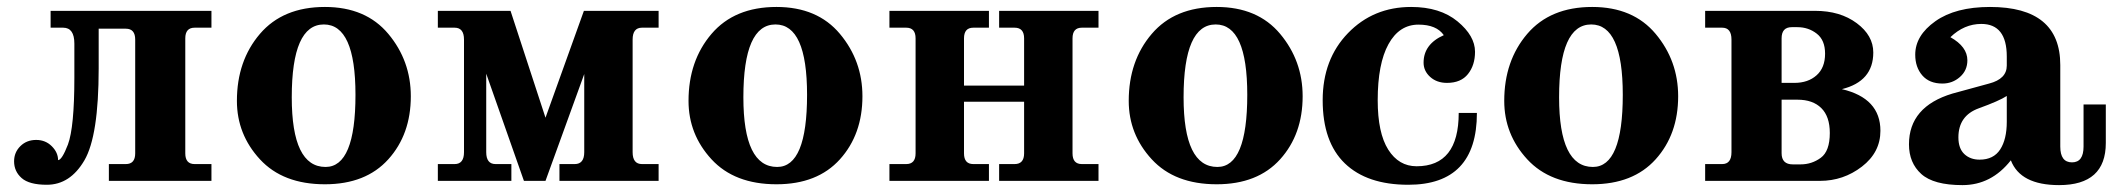

<svg xmlns="http://www.w3.org/2000/svg" viewBox="-20 -520 6095 552"><path d="M114.7 11.2Q64 11.2 42.2 -8.1Q20.5 -27.3 20.5 -56.2Q20.5 -82 38.6 -99.9Q56.6 -117.7 84 -117.7Q110.8 -117.7 128.9 -99.6Q147 -81.5 147 -59.6Q158.2 -60.1 175.3 -104.5Q193.8 -154.3 193.8 -296.4V-394.5Q193.8 -440.4 161.6 -440.4H125.5V-488.8H587.9V-440.4H539.6Q512.7 -440.4 512.7 -409.7V-79.1Q512.7 -48.3 539.6 -48.3H587.9V0H293V-48.3H341.8Q368.7 -48.3 368.7 -79.1V-406.2Q368.7 -437.5 341.8 -437.5H263.7V-323.2Q263.7 -129.4 222.7 -59.1Q181.6 11.2 114.7 11.2Z M914.1 9.8Q793.5 9.8 727.3 -62Q661.1 -133.8 661.1 -230Q661.1 -345.2 727.3 -422.6Q793.5 -500 914.1 -500Q1031.7 -500 1096.4 -422.6Q1161.1 -345.2 1161.1 -243.2Q1161.1 -133.8 1096.4 -62Q1031.7 9.8 914.1 9.8ZM916 -40Q1002 -40 1002 -247.6Q1002 -449.7 911.1 -449.7Q818.8 -449.7 818.8 -240.2Q818.8 -40 916 -40Z M1873.5 0H1588.4V-48.3H1632.3Q1659.7 -48.3 1659.7 -82.5V-307.1L1548.3 0H1486.3L1377.9 -308.1V-82.5Q1377.9 -48.3 1404.8 -48.3H1450.2V0H1238.8V-48.3H1287.1Q1314 -48.3 1314 -82.5V-406.2Q1314 -440.4 1287.1 -440.4H1238.8V-488.8H1447.8L1548.3 -181.6L1658.7 -488.8H1873.5V-440.4H1825.7Q1798.8 -440.4 1798.8 -406.2V-82.5Q1798.8 -48.3 1825.7 -48.3H1873.5Z M2212.4 9.8Q2091.8 9.8 2025.6 -62Q1959.5 -133.8 1959.5 -230Q1959.5 -345.2 2025.6 -422.6Q2091.8 -500 2212.4 -500Q2330.1 -500 2394.8 -422.6Q2459.5 -345.2 2459.5 -243.2Q2459.5 -133.8 2394.8 -62Q2330.1 9.8 2212.4 9.8ZM2214.4 -40Q2300.3 -40 2300.3 -247.6Q2300.3 -449.7 2209.5 -449.7Q2117.2 -449.7 2117.2 -240.2Q2117.2 -40 2214.4 -40Z M3138.2 0H2852.5V-48.3H2897Q2924.3 -48.3 2924.3 -79.1V-227.5H2751.5V-79.1Q2751.5 -48.3 2778.3 -48.3H2823.2V0H2537.1V-48.3H2585.4Q2612.3 -48.3 2612.3 -79.1V-409.7Q2612.3 -440.4 2585.4 -440.4H2537.1V-488.8H2823.2V-440.4H2778.3Q2751.5 -440.4 2751.5 -409.7V-273.9H2924.3V-409.7Q2924.3 -440.4 2897 -440.4H2852.5V-488.8H3138.2V-440.4H3090.3Q3063.5 -440.4 3063.5 -409.7V-79.1Q3063.5 -48.3 3090.3 -48.3H3138.2Z M3478 9.8Q3357.4 9.8 3291.3 -62Q3225.1 -133.8 3225.1 -230Q3225.1 -345.2 3291.3 -422.6Q3357.4 -500 3478 -500Q3595.7 -500 3660.4 -422.6Q3725.1 -345.2 3725.1 -243.2Q3725.1 -133.8 3660.4 -62Q3595.7 9.8 3478 9.8ZM3480 -40Q3565.9 -40 3565.9 -247.6Q3565.9 -449.7 3475.1 -449.7Q3382.8 -449.7 3382.8 -240.2Q3382.8 -40 3480 -40Z M4028.8 11.2Q3910.2 11.2 3846.4 -50.3Q3782.7 -111.8 3782.7 -231.9Q3782.7 -349.6 3855.5 -424.8Q3928.2 -500 4037.1 -500Q4120.1 -500 4170.4 -458.5Q4220.7 -417 4220.7 -371.1Q4220.7 -332.5 4200.4 -307.1Q4180.2 -281.7 4140.1 -281.7Q4110.8 -281.7 4091.8 -298.8Q4072.8 -315.9 4072.8 -339.8Q4072.8 -393.1 4130.9 -418.9Q4109.9 -449.2 4058.1 -449.2Q4002.9 -449.2 3971.9 -393.1Q3940.9 -336.9 3940.9 -231.9Q3940.9 -137.7 3971.2 -89.8Q4001.5 -42 4052.7 -42Q4173.8 -42 4173.8 -195.3H4226.1Q4226.1 11.2 4028.8 11.2Z M4557.6 9.8Q4437 9.8 4370.8 -62Q4304.7 -133.8 4304.7 -230Q4304.7 -345.2 4370.8 -422.6Q4437 -500 4557.6 -500Q4675.3 -500 4740 -422.6Q4804.7 -345.2 4804.7 -243.2Q4804.7 -133.8 4740 -62Q4675.3 9.8 4557.6 9.8ZM4559.6 -40Q4645.5 -40 4645.5 -247.6Q4645.5 -449.7 4554.7 -449.7Q4462.4 -449.7 4462.4 -240.2Q4462.4 -40 4559.6 -40Z M5212.4 0H4882.3V-48.3H4931.2Q4958 -48.3 4958 -82.5V-406.2Q4958 -440.4 4931.2 -440.4H4882.3V-488.8H5198.7Q5270.5 -488.8 5318.1 -453.4Q5365.7 -418 5365.7 -369.1Q5365.7 -286.1 5275.4 -263.7Q5386.2 -237.8 5386.2 -144Q5386.2 -82 5333 -41Q5279.8 0 5212.4 0ZM5138.7 -281.7Q5178.2 -281.7 5202.6 -303.5Q5227.1 -325.2 5227.1 -365.7Q5227.1 -404.8 5203.1 -423.3Q5179.2 -441.9 5147.5 -441.9H5131.3Q5102.1 -441.9 5102.1 -409.7V-281.7ZM5156.7 -47.4Q5189 -47.4 5214.8 -66.4Q5240.7 -85.4 5240.7 -137.7Q5240.7 -185.1 5216.3 -209.2Q5191.9 -233.4 5147.9 -233.4H5102.1V-79.6Q5102.1 -47.4 5134.3 -47.4Z M5622.1 12.2Q5539.1 12.2 5503.7 -19.8Q5468.3 -51.8 5468.3 -105Q5468.3 -213.4 5593.3 -251L5698.7 -279.8Q5749.5 -293 5749.5 -331.5V-357.4Q5749.5 -451.2 5676.3 -451.2Q5627 -451.2 5587.4 -413.1Q5636.2 -385.7 5636.2 -346.7Q5636.2 -317.4 5614.7 -298.6Q5593.3 -279.8 5564.5 -279.8Q5526.9 -279.8 5506.6 -303.2Q5486.3 -326.7 5486.3 -362.8Q5486.3 -418 5544.2 -459Q5602.1 -500 5701.2 -500Q5903.3 -500 5903.3 -333V-98.6Q5903.3 -53.2 5937 -53.2Q5970.2 -53.2 5970.2 -98.6V-219.7H6034.2V-108.9Q6034.2 12.2 5899.9 12.2Q5788.6 12.2 5761.2 -59.1Q5705.1 12.2 5622.1 12.2ZM5671.4 -61Q5711.4 -61 5730.5 -90.3Q5749.5 -119.6 5749.5 -169.9V-244.1Q5728 -230 5669.2 -208.7Q5610.4 -187.5 5610.4 -125Q5610.4 -93.3 5627.4 -77.1Q5644.5 -61 5671.4 -61Z"/></svg>

Font: Munson
Style: Bold
Weight: 700
Designer: Paul James MIller
Foundry: High-Logic / Made with FontCreator
Version: Version 2.10;May 5, 2019;FontCreator 11.5.0.2430 64-bit